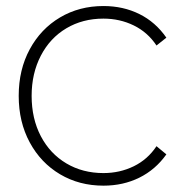

<svg xmlns="http://www.w3.org/2000/svg" viewBox="-20 -603 599 627"><path d="M41.1 -290Q41.1 -375.6 77.2 -442.2Q113.3 -508.9 176.1 -546.1Q238.9 -583.3 317.8 -583.3Q382.2 -583.3 435 -557.2Q487.8 -531.1 523.3 -480L491.1 -454.4Q462.2 -497.8 416.7 -520Q371.1 -542.2 317.8 -542.2Q250 -542.2 196.7 -510.6Q143.3 -478.9 113.3 -421.1Q83.3 -363.3 83.3 -290Q83.3 -215.6 113.3 -158.3Q143.3 -101.1 196.7 -69.4Q250 -37.8 317.8 -37.8Q371.1 -37.8 416.7 -60Q462.2 -82.2 491.1 -125.6L523.3 -98.9Q487.8 -48.9 435 -22.8Q382.2 3.3 317.8 3.3Q238.9 3.3 176.1 -33.9Q113.3 -71.1 77.2 -137.8Q41.1 -204.4 41.1 -290Z"/></svg>

Font: Paperlogy 2 ExtraLight
Style: Regular
Weight: 250
Designer: redesigned by Lee Juim, glyphs from Gmarket Sans & Montserrat
Foundry: PT&
Version: Version 1.001